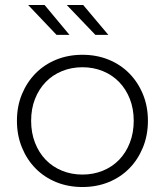

<svg xmlns="http://www.w3.org/2000/svg" viewBox="-20 -747 662 771"><path d="M311 4Q254 4 206 -15.5Q158 -35 123 -70.5Q88 -106 68 -155Q48 -204 48 -262Q48 -320 68 -368.5Q88 -417 123 -452.5Q158 -488 206 -507.5Q254 -527 311 -527Q368 -527 416 -507.5Q464 -488 499 -452.5Q534 -417 554 -368.5Q574 -320 574 -262Q574 -204 554 -155Q534 -106 499 -70.5Q464 -35 416 -15.5Q368 4 311 4ZM311 -46Q355 -46 393 -61.5Q431 -77 458.5 -105.5Q486 -134 501.5 -174Q517 -214 517 -262Q517 -310 501.5 -349.5Q486 -389 458.5 -417.5Q431 -446 393 -461.5Q355 -477 311 -477Q267 -477 229 -461.5Q191 -446 163.5 -417.5Q136 -389 120.5 -349.5Q105 -310 105 -262Q105 -214 120.5 -174Q136 -134 163.5 -105.5Q191 -77 229 -61.5Q267 -46 311 -46ZM363 -607 248 -727H314L415 -607ZM207 -607 93 -727H159L259 -607Z"/></svg>

Font: Montserrat-Alt1 Light
Style: Regular
Weight: 300
Designer: Differentunic
Foundry: Differentunic
Version: Version 7.222